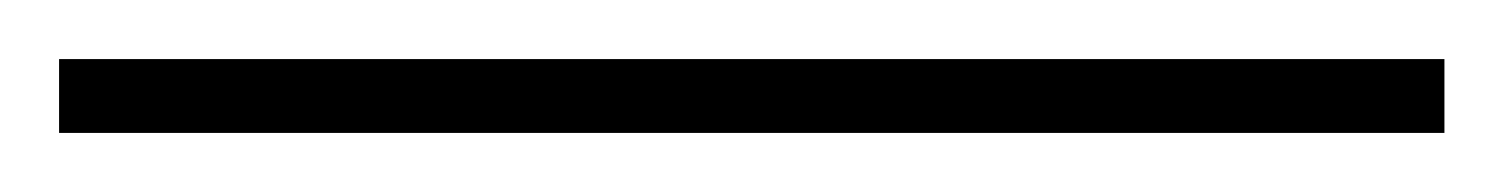

<svg xmlns="http://www.w3.org/2000/svg" viewBox="-25 63 509 65"><path d="M-5 108V83H464V108Z"/></svg>

Font: Noto Serif Tibetan Thin
Style: Regular
Weight: 250
Version: Version 2.103